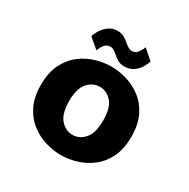

<svg xmlns="http://www.w3.org/2000/svg" viewBox="-158 -829 967 984"><g transform="rotate(30 325.0 -337.0)"><path d="M327 11Q282.5 11 235.5 -3Q188.5 -17 148.8 -47.8Q109 -78.5 84.2 -128.5Q59.5 -178.5 59.5 -251Q59.5 -323 84.2 -373Q109 -423 148.8 -453.5Q188.5 -484 235.5 -498Q282.5 -512 327 -512Q372 -512 418.8 -498Q465.5 -484 505.5 -453.5Q545.5 -423 570 -373Q594.5 -323 594.5 -251Q594.5 -178.5 570 -128.5Q545.5 -78.5 505.5 -47.8Q465.5 -17 418.8 -3Q372 11 327 11ZM327 -108.5Q367.5 -108.5 397.5 -142Q427.5 -175.5 427.5 -251Q427.5 -326.5 397.5 -359.5Q367.5 -392.5 327 -392.5Q287 -392.5 256.8 -359.5Q226.5 -326.5 226.5 -251Q226.5 -175.5 256.8 -142Q287 -108.5 327 -108.5ZM381.5 -545Q357.5 -545 341.5 -554.8Q325.5 -564.5 313.5 -575.5Q303 -584.5 293 -591Q283 -597.5 271 -597.5Q248 -597.5 235 -578.8Q222 -560 218 -545L159 -595Q162 -609 175 -630.8Q188 -652.5 210.2 -669.5Q232.5 -686.5 262.5 -686.5Q286 -686.5 302.2 -676.8Q318.5 -667 331.5 -656Q343 -646.5 353.5 -639.8Q364 -633 376.5 -633Q397.5 -633 410.8 -651.8Q424 -670.5 428.5 -685L486.5 -634.5Q482.5 -619 470 -597.8Q457.5 -576.5 435.5 -560.8Q413.5 -545 381.5 -545Z"/></g></svg>

Font: Trispace
Style: Bold
Weight: 700
Designer: Tyler Finck
Foundry: Etcetera Type Company
Version: Version 1.210; ttfautohint (v1.8.3)